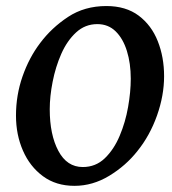

<svg xmlns="http://www.w3.org/2000/svg" viewBox="-20 -599 568 633"><path d="M521 -347.7Q521 -284.2 497.6 -218Q474.1 -151.9 433.1 -101.1Q395 -52.7 340.3 -19.5Q285.6 13.7 225.6 13.7Q164.6 13.7 121.6 -18.1Q78.6 -49.8 55.7 -102.3Q32.7 -154.8 32.7 -217.8Q32.7 -285.2 54.2 -346.9Q75.7 -408.7 112.3 -457Q149.9 -507.3 204.3 -543.2Q258.8 -579.1 330.6 -579.1Q395 -579.1 437.3 -547.4Q479.5 -515.6 500.2 -463.1Q521 -410.6 521 -347.7ZM411.1 -339.4Q411.1 -390.1 398.4 -430.9Q385.7 -471.7 361.3 -495.6Q336.9 -519.5 300.8 -519.5Q260.7 -519.5 231 -492.2Q201.2 -464.8 182.1 -421.6Q163.1 -378.4 153.6 -329.8Q144 -281.2 144 -238.8Q144 -154.8 172.4 -101.6Q200.7 -48.3 252.9 -48.3Q295.4 -48.3 325.4 -77.1Q355.5 -106 374.5 -151.1Q393.6 -196.3 402.3 -246.3Q411.1 -296.4 411.1 -339.4Z"/></svg>

Font: Dai Banna SIL SemiBold
Style: Italic
Weight: 600
Italic angle: -11°
Designer: Victor Gaultney
Foundry: SIL International
Version: Version 4.000